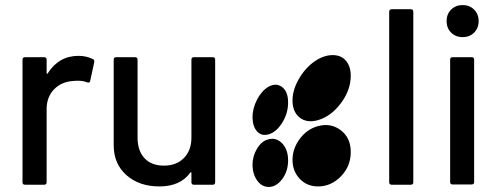

<svg xmlns="http://www.w3.org/2000/svg" viewBox="-20 -737 1993 766"><path d="M293 -514.2Q325.2 -514.2 351.1 -501Q357.4 -498.5 356 -488.8L339.8 -414.1Q338.4 -405.3 328.1 -408.2Q312.5 -415 288.1 -415L273.9 -414.1Q226.1 -411.6 196 -380.9Q166 -350.1 166 -301.8V-9.8Q166 0 155.8 0H80.1Q69.8 0 69.8 -9.8V-499Q69.8 -508.8 80.1 -508.8H155.8Q166 -508.8 166 -499V-445.8Q166 -441.9 168.5 -442.4Q169.4 -442.4 169.9 -443.8Q214.8 -514.2 293 -514.2Z M743.7 -188V-499Q743.7 -508.8 753.4 -508.8H828.6Q838.4 -508.8 838.4 -499V-9.8Q838.4 0 828.6 0H753.4Q743.7 0 743.7 -9.8V-46.9Q743.7 -52.7 738.8 -47.9Q699.2 6.8 615.7 6.8Q535.6 6.8 484.6 -38.1Q433.6 -83 433.6 -158.2V-499Q433.6 -508.8 443.8 -508.8H518.6Q528.8 -508.8 528.8 -499V-188Q528.8 -135.7 556.4 -106Q584 -76.2 633.8 -76.2Q684.1 -76.2 713.9 -106.7Q743.7 -137.2 743.7 -188Z M987.3 -78.1Q988.3 -41.5 1006.3 -16.4Q1024.4 8.8 1052.2 8.8Q1082.5 8.8 1106 -22.7Q1129.4 -54.2 1129.4 -97.2Q1129.4 -140.1 1106 -164.8Q1082.5 -189.5 1051.3 -181.2Q1023.9 -174.8 1005.6 -144.3Q987.3 -113.8 987.3 -78.1ZM987.3 -268.1Q988.3 -231.4 1006.1 -212.2Q1023.9 -192.9 1052.2 -201.2Q1083 -210.4 1106.2 -247.8Q1129.4 -285.2 1129.4 -328.1Q1129.4 -371.6 1105.7 -389.6Q1082 -407.7 1051.3 -391.1Q1023.4 -374.5 1005.4 -339.4Q987.3 -304.2 987.3 -268.1ZM1249 6.8Q1300.8 6.8 1340.1 -33.4Q1379.4 -73.7 1379.4 -130.9Q1379.4 -187 1339.6 -217.3Q1299.8 -247.6 1249 -233.9Q1205.1 -222.2 1176 -183.1Q1147 -144 1147 -99.1Q1147 -54.2 1175.8 -23.7Q1204.6 6.8 1249 6.8ZM1147 -335.9Q1147 -290.5 1175.8 -267.8Q1204.6 -245.1 1249 -257.8Q1300.8 -272.9 1340.1 -325.4Q1379.4 -377.9 1379.4 -435.1Q1379.4 -462.9 1368.4 -482.7Q1357.4 -502.4 1339.4 -510.7Q1321.3 -519 1297.6 -516.8Q1273.9 -514.6 1249 -501Q1205.1 -475.6 1176 -428.2Q1147 -380.9 1147 -335.9Z M1618.7 0H1543Q1532.7 0 1532.7 -9.8V-689.9Q1532.7 -700.2 1543 -700.2H1618.7Q1628.9 -700.2 1628.9 -689.9V-9.8Q1628.9 0 1618.7 0Z M1871.6 -606.9Q1853.5 -588.9 1825.7 -588.9Q1797.9 -588.9 1779.8 -606.9Q1761.7 -625 1761.7 -652.8Q1761.7 -680.7 1779.8 -698.7Q1797.9 -716.8 1825.7 -716.8Q1853.5 -716.8 1871.6 -698.7Q1889.6 -680.7 1889.6 -652.8Q1889.6 -625 1871.6 -606.9ZM1861.8 -1H1785.6Q1775.9 -1 1775.9 -11.2V-499Q1775.9 -508.8 1785.6 -508.8H1861.8Q1871.6 -508.8 1871.6 -499V-11.2Q1871.6 -1 1861.8 -1Z"/></svg>

Font: Gruenseis Font Medium
Style: Regular
Weight: 500
Designer: Jeremy Tribby
Foundry: Tribby Type
Version: Version 1.408;Glyphs 3.1.2 (3151)